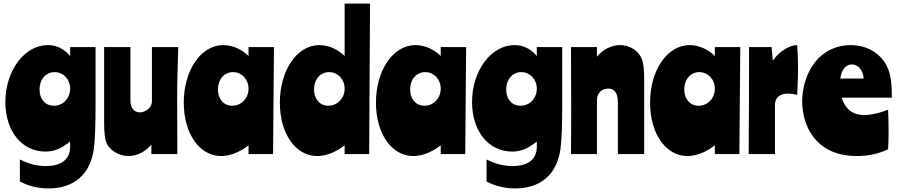

<svg xmlns="http://www.w3.org/2000/svg" viewBox="-20 -861 5016 1073"><path d="M372 -41C372 28 324 67 237 67C188 67 140 55 91 30V153C136 178 192 192 251 192C393 192 484 114 504 -27C511 -75 514 -158 514 -276V-598H372V-548C337 -589 296 -609 247 -609C117 -609 10 -466 10 -291C10 -128 102 -14 234 -14C283 -14 322 -30 372 -70ZM201 -361C201 -418 237 -458 285 -458C334 -458 372 -417 372 -366C372 -312 332 -270 281 -270C233 -270 201 -307 201 -361Z M971 0C971 -97 970 -265 970 -315C970 -400 974 -510 976 -598H829V-293C829 -261 794 -233 761 -233C729 -233 709 -258 709 -298V-598H562V-170C562 -130 566 -91 571 -73C586 -25 641 11 699 11C745 11 794 -14 826 -53V0Z M1511 -598H1369V-548C1334 -583 1282 -609 1228 -609C1103 -609 1007 -469 1007 -287C1007 -113 1096 11 1215 11C1266 11 1321 -11 1369 -49V0H1506ZM1198 -361C1198 -418 1234 -458 1282 -458C1331 -458 1369 -417 1369 -366C1369 -311 1328 -270 1278 -270C1231 -270 1198 -307 1198 -361Z M2048 -841H1906V-548C1871 -583 1819 -609 1765 -609C1640 -609 1544 -469 1544 -287C1544 -113 1633 11 1752 11C1803 11 1858 -11 1906 -49V0H2043ZM1735 -361C1735 -418 1771 -458 1819 -458C1868 -458 1906 -417 1906 -366C1906 -311 1865 -270 1815 -270C1768 -270 1735 -307 1735 -361Z M2585 -598H2443V-548C2408 -583 2356 -609 2302 -609C2177 -609 2081 -469 2081 -287C2081 -113 2170 11 2289 11C2340 11 2395 -11 2443 -49V0H2580ZM2272 -361C2272 -418 2308 -458 2356 -458C2405 -458 2443 -417 2443 -366C2443 -311 2402 -270 2352 -270C2305 -270 2272 -307 2272 -361Z M2980 -41C2980 28 2932 67 2845 67C2796 67 2748 55 2699 30V153C2744 178 2800 192 2859 192C3001 192 3092 114 3112 -27C3119 -75 3122 -158 3122 -276V-598H2980V-548C2945 -589 2904 -609 2855 -609C2725 -609 2618 -466 2618 -291C2618 -128 2710 -14 2842 -14C2891 -14 2930 -30 2980 -70ZM2809 -361C2809 -418 2845 -458 2893 -458C2942 -458 2980 -417 2980 -366C2980 -312 2940 -270 2889 -270C2841 -270 2809 -307 2809 -361Z M3171 -598C3171 -501 3172 -333 3172 -283C3172 -198 3172 -88 3171 0H3316V-300C3316 -338 3340 -366 3378 -366C3407 -366 3433 -350 3433 -290V0H3580V-427C3580 -471 3575 -508 3568 -528C3553 -572 3504 -609 3445 -609C3397 -609 3348 -584 3316 -544V-598Z M4117 -598H3975V-548C3940 -583 3888 -609 3834 -609C3709 -609 3613 -469 3613 -287C3613 -113 3702 11 3821 11C3872 11 3927 -11 3975 -49V0H4112ZM3804 -361C3804 -418 3840 -458 3888 -458C3937 -458 3975 -417 3975 -366C3975 -311 3934 -270 3884 -270C3837 -270 3804 -307 3804 -361Z M4166 -598C4166 -405 4166 -216 4164 0H4311V-277C4311 -311 4334 -338 4383 -338C4398 -338 4423 -335 4435 -330C4437 -374 4440 -428 4440 -481C4440 -528 4438 -574 4435 -609C4392 -609 4332 -572 4299 -522L4292 -598Z M4964 -315C4964 -403 4958 -466 4920 -519C4880 -575 4813 -609 4734 -609C4696 -609 4659 -601 4626 -586C4513 -535 4463 -402 4463 -295C4463 -223 4486 -105 4588 -37C4645 0 4709 11 4768 11C4834 11 4892 -2 4943 -27C4945 -55 4946 -88 4946 -122C4946 -165 4945 -210 4943 -248C4911 -234 4853 -218 4810 -218C4740 -218 4701 -258 4684 -315ZM4741 -501C4771 -501 4802 -475 4807 -422H4676C4684 -480 4713 -501 4741 -501Z"/></svg>

Font: Ranchers
Style: Regular
Weight: 400
Designer: Pablo Impallari, Brenda Gallo
Foundry: Pablo Impallari, Brenda Gallo
Version: Version 1.000